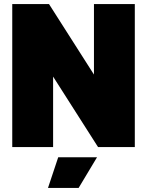

<svg xmlns="http://www.w3.org/2000/svg" viewBox="-20 -720 720 940"><path d="M40 0V-700H220L440 -355V-700H640V0H460L240 -345V0ZM215 200 265 50H455L365 200Z"/></svg>

Font: Tektur Black
Style: Regular
Weight: 900
Designer: Adam Jagosz
Foundry: Adam Jagosz
Version: Version 1.005;gftools[0.9.30]